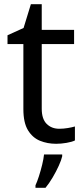

<svg xmlns="http://www.w3.org/2000/svg" viewBox="-20 -679 401 920"><path d="M264 -62Q284 -62 305 -65.5Q326 -69 339 -73V-6Q325 1 299 5.5Q273 10 249 10Q207 10 171.5 -4.5Q136 -19 114 -55Q92 -91 92 -156V-468H16V-510L93 -545L128 -659H180V-536H335V-468H180V-158Q180 -109 203.5 -85.5Q227 -62 264 -62ZM278 70Q274 88 261.5 115.5Q249 143 232.5 171Q216 199 198 221H150V209Q158 192 166.5 165.5Q175 139 182 110.5Q189 82 191 61H278Z"/></svg>

Font: Noto Sans Tifinagh Tawellemmet
Style: Regular
Weight: 400
Designer: JamraPatel
Foundry: JamraPatel LLC
Version: Version 2.006; ttfautohint (v1.8.4.7-5d5b)